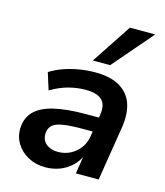

<svg xmlns="http://www.w3.org/2000/svg" viewBox="-114 -847 810 943"><g transform="rotate(15 291.0 -375.0)"><path d="M204 10Q155 10 116.5 -11Q78 -32 56.5 -67.5Q35 -103 37 -147Q40 -198 72 -230.5Q104 -263 168 -278.5Q232 -294 331 -294H410L399 -220H334Q275 -220 237.5 -214.5Q200 -209 182.5 -194.5Q165 -180 163 -151Q162 -117 185 -98Q208 -79 245 -79Q279 -79 307.5 -93.5Q336 -108 356 -134.5Q376 -161 381 -197L399 -310Q407 -360 382.5 -384.5Q358 -409 299 -409Q256 -409 212.5 -397.5Q169 -386 123 -359L96 -445Q126 -464 162.5 -477Q199 -490 240 -497Q281 -504 322 -504Q399 -504 446 -477Q493 -450 511 -400.5Q529 -351 519 -282L474 0H358L374 -103H379Q364 -66 337 -40.5Q310 -15 276 -2.5Q242 10 204 10ZM295 -557 429 -760H558L383 -557Z"/></g></svg>

Font: Nunito Sans 10pt
Style: Bold Italic
Weight: 700
Italic angle: -9°
Designer: Vernon Adams
Foundry: Vernon Adams
Version: Version 3.101;gftools[0.9.27]